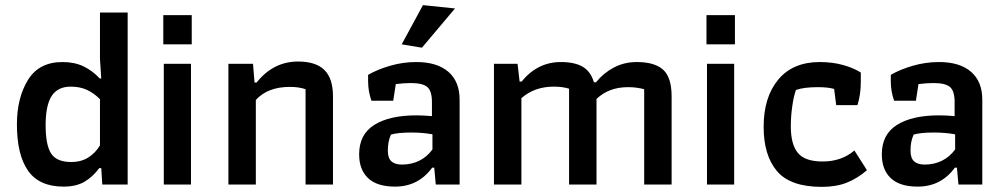

<svg xmlns="http://www.w3.org/2000/svg" viewBox="-20 -720 3916 749"><path d="M46 -235Q46 -338 89 -408Q132 -478 224 -478Q270 -478 305 -461.5Q340 -445 369 -414H375L370 -490V-671H478V0H379L375 -64H367Q342 -30 309.5 -11Q277 8 228 8Q133 8 89.5 -54Q46 -116 46 -235ZM370 -153V-333Q345 -358 318 -370Q291 -382 256 -382Q205 -382 181.5 -345.5Q158 -309 158 -232Q158 -154 179.5 -121Q201 -88 258 -88Q297 -88 325 -106Q353 -124 370 -153Z M617 -661H728V-547H617ZM619 -471H725V0H619Z M871 -471H967L973 -398H981Q1046 -480 1143 -480Q1212 -480 1245.5 -447Q1279 -414 1279 -344V0H1172V-372Q1146 -381 1111 -381Q1024 -381 978 -330V0H871Z M1547 -547 1630 -700 1755 -687 1626 -534ZM1381 -118Q1381 -196 1440.5 -233Q1500 -270 1604 -270Q1632 -270 1665 -267V-322Q1665 -365 1647 -380.5Q1629 -396 1583 -396Q1556 -396 1524 -392L1514 -327H1429Q1416 -364 1416 -403V-428Q1452 -449 1502 -463.5Q1552 -478 1604 -478Q1685 -478 1729 -440Q1773 -402 1773 -331V0H1680L1674 -66H1666Q1612 8 1521 8Q1451 8 1416 -25Q1381 -58 1381 -118ZM1667 -137V-196Q1629 -203 1584 -203Q1533 -203 1505 -195Q1498 -178 1495.5 -164Q1493 -150 1493 -132Q1493 -103 1507 -90.5Q1521 -78 1548 -78Q1585 -78 1615.5 -93Q1646 -108 1667 -137Z M1907 -471H1999L2007 -402H2015Q2077 -478 2168 -478Q2221 -478 2252.5 -460Q2284 -442 2297 -399H2305Q2334 -435 2374.5 -456.5Q2415 -478 2464 -478Q2534 -478 2567 -448Q2600 -418 2600 -344V0H2493V-372Q2463 -380 2430 -380Q2355 -380 2307 -334V0H2200V-374Q2175 -382 2140 -382Q2065 -382 2014 -337V0H1907Z M2736 -661H2847V-547H2736ZM2738 -471H2844V0H2738Z M2959 -225Q2959 -341 3016 -409.5Q3073 -478 3178 -478Q3227 -478 3268.5 -466.5Q3310 -455 3338 -437V-401Q3338 -351 3325 -310H3242L3234 -373Q3210 -380 3171 -380Q3115 -380 3085 -369Q3076 -344 3070.5 -304.5Q3065 -265 3065 -227Q3065 -157 3092.5 -123.5Q3120 -90 3189 -90Q3263 -90 3313 -133L3362 -56Q3325 -24 3283.5 -7.5Q3242 9 3186 9Q3063 9 3011 -52.5Q2959 -114 2959 -225Z M3420 -118Q3420 -196 3479.5 -233Q3539 -270 3643 -270Q3671 -270 3704 -267V-322Q3704 -365 3686 -380.5Q3668 -396 3622 -396Q3595 -396 3563 -392L3553 -327H3468Q3455 -364 3455 -403V-428Q3491 -449 3541 -463.5Q3591 -478 3643 -478Q3724 -478 3768 -440Q3812 -402 3812 -331V0H3719L3713 -66H3705Q3651 8 3560 8Q3490 8 3455 -25Q3420 -58 3420 -118ZM3706 -137V-196Q3668 -203 3623 -203Q3572 -203 3544 -195Q3537 -178 3534.5 -164Q3532 -150 3532 -132Q3532 -103 3546 -90.5Q3560 -78 3587 -78Q3624 -78 3654.5 -93Q3685 -108 3706 -137Z"/></svg>

Font: Athiti SemiBold
Style: Regular
Weight: 600
Designer: CadsonDemak Team
Foundry: CadsonDemak
Version: Version 1.033